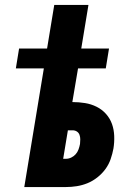

<svg xmlns="http://www.w3.org/2000/svg" viewBox="-20 -755 540 775"><path d="M78 0 157 -479H44L57 -559H170L199 -735H337L308 -559H420L407 -479H295L272 -343H273Q298 -343 323 -339Q348 -335 370 -324Q392 -313 408 -295Q424 -277 432 -254.5Q440 -232 441 -206.5Q442 -181 438 -156Q434 -134 426.5 -112.5Q419 -91 405.5 -72.5Q392 -54 373 -39Q354 -24 333 -15.5Q312 -7 290 -3.5Q268 0 246 0ZM246 -114Q257 -114 267.5 -119Q278 -124 285.5 -132.5Q293 -141 297 -152Q301 -163 303 -174Q304 -183 304 -192.5Q304 -202 301 -210.5Q298 -219 290.5 -224Q283 -229 273 -229H254L235 -114Z"/></svg>

Font: Iosevka Heavy Oblique
Style: Regular
Weight: 900
Italic angle: -9°
Monospace: yes
Designer: Belleve Invis
Foundry: Belleve Invis
Version: Version 32.5.0; ttfautohint (v1.8.4)